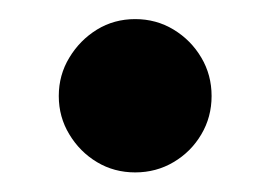

<svg xmlns="http://www.w3.org/2000/svg" viewBox="-20 -516 274 196"><path d="M118 -340Q96.5 -340 79 -350.5Q61.5 -361 50.8 -378.8Q40 -396.5 40 -418Q40 -439.5 50.8 -457.2Q61.5 -475 79 -485.8Q96.5 -496.5 118 -496.5Q139.5 -496.5 157.2 -485.8Q175 -475 185.5 -457.2Q196 -439.5 196 -418Q196 -396.5 185.5 -378.8Q175 -361 157.2 -350.5Q139.5 -340 118 -340Z"/></svg>

Font: Bodoni Moda 9pt SemiBold
Style: Regular
Weight: 600
Designer: Owen Earl
Foundry: indestructible type
Version: Version 2.005